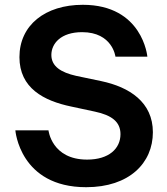

<svg xmlns="http://www.w3.org/2000/svg" viewBox="-20 -770 696 800"><path d="M339 10C519 10 617 -91 617 -219C617 -344 520 -407 402 -432L297 -454C235 -468 194 -493 194 -541C194 -588 233 -636 322 -636C449 -636 461 -534 461 -534H594C594 -534 575 -750 325 -750C168 -750 61 -665 61 -532C61 -403 162 -350 277 -326L375 -305C446 -290 482 -262 482 -211C482 -151 434 -105 343 -105C195 -105 182 -227 182 -227H44C44 -227 62 10 339 10Z"/></svg>

Font: Be Vietnam Pro SemiBold
Style: Regular
Weight: 600
Designer: Lam Bao, Tony Le, Vietanh Nguyen
Foundry: Yellow Type Foundry
Version: Version 1.002